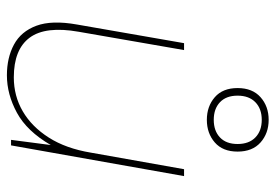

<svg xmlns="http://www.w3.org/2000/svg" viewBox="-141 -645 798 556"><g transform="rotate(90 258.0 -367.0)"><path d="M198 12Q147 12 109 -8.5Q71 -29 54.5 -73.5Q38 -118 51 -191L105 -501H125L72 -196Q55 -100 89 -54Q123 -8 204 -8Q258 -8 302.5 -34Q347 -60 378.5 -109.5Q410 -159 422 -231L470 -501H490L401 0H385L400 -115Q360 -46 306.5 -17Q253 12 198 12ZM327 -567Q288 -567 261.5 -590Q235 -613 235 -656Q235 -699 261.5 -722.5Q288 -746 327 -746Q366 -746 392.5 -722.5Q419 -699 419 -656Q419 -613 392.5 -590Q366 -567 327 -567ZM327 -587Q359 -587 378 -605Q397 -623 397 -656Q397 -689 378 -707.5Q359 -726 327 -726Q295 -726 276 -707.5Q257 -689 257 -656Q257 -623 276 -605Q295 -587 327 -587Z"/></g></svg>

Font: DM Sans 18pt Thin
Style: Italic
Weight: 250
Italic angle: -10°
Designer: Colophon Foundry, Jonny Pinhorn
Foundry: Colophon Foundry
Version: Version 4.004;gftools[0.9.30]